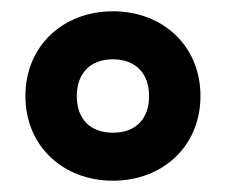

<svg xmlns="http://www.w3.org/2000/svg" viewBox="-20 -744 400 340"><path d="M180 -424C268 -424 335 -485 335 -574C335 -663 268 -724 180 -724C92 -724 25 -663 25 -574C25 -485 92 -424 180 -424ZM180 -509C140 -509 116 -533 116 -574C116 -613 139 -639 180 -639C220 -639 244 -614 244 -574C244 -533 220 -509 180 -509Z"/></svg>

Font: Noto Sans Khmer UI ExtraCondensed ExtraBold
Style: Regular
Weight: 800
Width: 2
Designer: Danh Hong and the Monotype Design Team
Foundry: Monotype Imaging Inc.
Version: Version 2.002